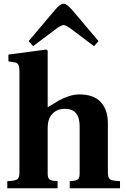

<svg xmlns="http://www.w3.org/2000/svg" viewBox="-20 -1007 671 1027"><path d="M133 -787 276 -956Q302 -987 320 -987Q337 -987 364 -956L507 -787L483 -760L358 -854Q331 -873 320 -873Q309 -873 282 -854L157 -760ZM19 0V-38Q62 -40 73 -48Q84 -56 84 -87V-621Q84 -649 78.5 -660Q73 -671 60 -673L25 -679V-715L228 -742L235 -736V-433Q275 -458 295 -469.5Q315 -481 345.5 -491.5Q376 -502 404 -502Q481 -502 519 -461Q557 -420 557 -347V-87Q557 -56 568 -48Q579 -40 622 -38V0H353V-38L374 -40Q391 -42 398.5 -49.5Q406 -57 406 -80V-332Q406 -425 327 -425Q270 -425 245 -376Q235 -356 235 -317V-80Q235 -57 242.5 -49.5Q250 -42 267 -40L288 -38V0Z"/></svg>

Font: Heuristica
Style: Bold
Weight: 700
Version: Version 1.0.2